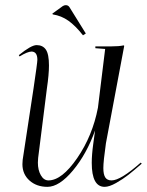

<svg xmlns="http://www.w3.org/2000/svg" viewBox="-20 -720 570 745"><path d="M313 -590 302 -583Q273 -620 245.5 -639.5Q218 -659 185 -664L183 -667L223 -696Q229 -700 235 -700Q244 -700 249 -693ZM53 -506Q101 -545 122 -545Q146 -545 158 -527.5Q170 -510 170 -466Q170 -431 162 -377L128 -107Q127 -98 127 -89Q127 -60 138.5 -40Q150 -20 168 -20Q220 -20 279.5 -106.5Q339 -193 360 -302L388 -530L350 -533V-540H411Q442 -540 460 -544L462 -542L391 -164Q381 -94 381 -68Q381 -43 388.5 -31.5Q396 -20 413 -20Q448 -20 526 -89L530 -85Q499 -58 478 -41.5Q457 -25 430.5 -10Q404 5 386 5Q336 5 336 -88Q336 -120 342 -163L349 -214Q316 -122 263 -58.5Q210 5 164 5Q122 5 94.5 -19.5Q67 -44 67 -83Q67 -91 68 -100L110 -376Q125 -477 125 -488Q125 -519 103 -520Q87 -520 56 -501Z"/></svg>

Font: Kleymissky
Style: Regular
Weight: 500
Italic angle: -8°
Designer: gluk
Foundry: gluk
Version: Version 0.283